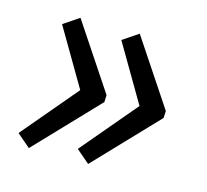

<svg xmlns="http://www.w3.org/2000/svg" viewBox="-71 -538 627 582"><g transform="rotate(15 242.5 -247.0)"><path d="M65 -36 23 -72 170 -246 65 -425 114 -458 251 -252 250 -230ZM251 -36 209 -72 356 -246 251 -425 300 -458 437 -252 436 -230Z"/></g></svg>

Font: Exo 2 Medium
Style: Italic
Weight: 500
Italic angle: -8°
Designer: Natanael Gama
Foundry: Natanael Gama
Version: Version 2.010